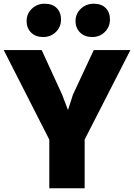

<svg xmlns="http://www.w3.org/2000/svg" viewBox="-46 -1012 721 1032"><path d="M219 0V-261.5L-26 -743H178L288 -503L319.5 -420.5L346 -503L458 -743H655L409 -262V0ZM186 -813Q145.5 -813 121.2 -837Q97 -861 97 -899Q97 -938 125.2 -965Q153.5 -992 194 -992Q235.5 -992 258.8 -968.8Q282 -945.5 282 -907Q282 -868 254.8 -840.5Q227.5 -813 186 -813ZM449 -813Q409.5 -813 384.8 -837Q360 -861 360 -899Q360 -938 388.5 -965Q417 -992 458 -992Q499.5 -992 522.2 -968.8Q545 -945.5 545 -907Q545 -868 517.8 -840.5Q490.5 -813 449 -813Z"/></svg>

Font: Merriweather Sans Black
Style: Regular
Weight: 900
Designer: Eben Sorkin
Foundry: Eben Sorkin
Version: Version 1.008; ttfautohint (v1.7.19-72a1) -l 8 -r 50 -G 200 